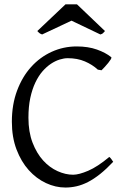

<svg xmlns="http://www.w3.org/2000/svg" viewBox="-20 -842 576 877"><path d="M497.1 -103Q465.8 -69.8 437.3 -47.1Q408.7 -24.4 382.1 -10.7Q355.5 2.9 329.8 8.8Q304.2 14.6 278.8 14.6Q233.4 14.6 189.7 -5.9Q146 -26.4 111.3 -64.9Q76.7 -103.5 55.4 -159.4Q34.2 -215.3 34.2 -286.1Q34.2 -364.3 57.9 -427.7Q81.5 -491.2 122.1 -536.1Q162.6 -581.1 216.3 -605.5Q270 -629.9 330.1 -629.9Q382.8 -629.9 422.6 -615.7Q462.4 -601.6 487.8 -581.1Q490.7 -578.6 486.3 -571.3Q481.9 -564 474.4 -554.7Q466.8 -545.4 458.3 -536.1Q449.7 -526.9 443.8 -521L426.8 -523.9Q401.9 -546.9 367.7 -561.5Q333.5 -576.2 289.1 -576.2Q272.5 -576.2 252.7 -570.1Q232.9 -564 212.9 -550.8Q192.9 -537.6 174.3 -516.4Q155.8 -495.1 141.4 -464.8Q127 -434.6 118.4 -394.8Q109.9 -355 109.9 -304.2Q109.9 -239.3 128.7 -190.4Q147.5 -141.6 177 -109.1Q206.5 -76.7 242.9 -60.3Q279.3 -43.9 314 -43.9Q340.3 -43.9 382.8 -62Q425.3 -80.1 479 -125Q481.4 -124 484.1 -120.8Q486.8 -117.7 489.3 -114.3Q491.7 -110.8 493.7 -107.7Q495.6 -104.5 497.1 -103ZM459.5 -700.2Q453.6 -693.4 450.2 -690.2Q446.8 -687 438.5 -684.6L306.6 -747.6L172.4 -684.6Q168.5 -686 165.8 -687.3Q163.1 -688.5 160.9 -690.2Q158.7 -691.9 156.2 -694.3Q153.8 -696.8 150.4 -700.2L279.3 -822.3H331.5Z"/></svg>

Font: Akkhara
Style: Regular
Weight: 400
Designer: J. Victor Gaultney
Version: Version 1.00 June 13, 2006, initial release